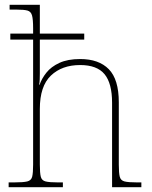

<svg xmlns="http://www.w3.org/2000/svg" viewBox="-20 -780 635 800"><path d="M16 0V-20H40Q77 -20 93.5 -24Q110 -28 114 -43.5Q118 -59 118 -94V-615H23V-640H118V-662Q118 -699 113.5 -715.5Q109 -732 94.5 -736Q80 -740 49 -740H20V-760H146V-640H331V-615H146V-474Q146 -461 145.5 -448.5Q145 -436 143 -427H145Q154 -453 173.5 -477.5Q193 -502 227.5 -518Q262 -534 314 -534Q392 -534 433.5 -491.5Q475 -449 475 -354V-94Q475 -59 479 -43.5Q483 -28 499 -24Q515 -20 550 -20H569V0H447V-352Q447 -433 415.5 -471Q384 -509 314 -509Q238 -509 192 -465Q146 -421 146 -326V-94Q146 -59 150 -43.5Q154 -28 170 -24Q186 -20 220 -20H242V0Z"/></svg>

Font: Noto Serif Tamil Thin
Style: Regular
Weight: 100
Designer: Indian Type Foundry, Tom Grace, and the Monotype Design Team
Foundry: Monotype Imaging Inc.
Version: Version 2.004; ttfautohint (v1.8.4.7-5d5b)